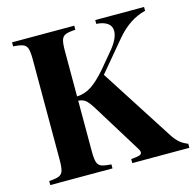

<svg xmlns="http://www.w3.org/2000/svg" viewBox="-104 -814 932 920"><g transform="rotate(-15 362.0 -354.0)"><path d="M724.1 -20V0H440.9V-20Q469.2 -22 481.7 -25.9Q494.1 -29.8 494.1 -40Q494.1 -47.9 482.9 -64.9L337.9 -299.8Q317.9 -332 304.4 -343Q291 -354 268.1 -356V-106Q268.1 -67.9 273.4 -51Q278.8 -34.2 293.9 -28.1Q309.1 -22 342.8 -20V0H34.2V-20Q66.9 -22 82.5 -28.1Q98.1 -34.2 103.5 -51Q108.9 -67.9 108.9 -106V-602.1Q108.9 -640.1 103.5 -657Q98.1 -673.8 82.5 -679.9Q66.9 -686 34.2 -688V-708H342.8V-688Q309.1 -686 293.9 -679.9Q278.8 -673.8 273.4 -657Q268.1 -640.1 268.1 -602.1V-377Q308.1 -378.9 341.1 -400.9Q374 -422.9 416 -471.2L475.1 -542Q521 -595.2 521 -634.8Q521 -659.2 501.5 -673.1Q481.9 -687 446.8 -689V-708H689V-689Q608.9 -669.9 543.9 -592.8L418.9 -443.8L651.9 -81.1Q667 -58.1 683.1 -43.9Q699.2 -29.8 724.1 -20Z"/></g></svg>

Font: Neothic
Style: Regular
Weight: 400
Designer: Vasily Draigo aka Daymarius
Foundry: Vasily Draigo aka Daymarius
Version: Version 1.00 May 8, 2019, initial release